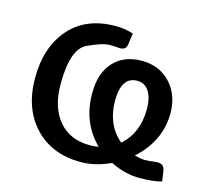

<svg xmlns="http://www.w3.org/2000/svg" viewBox="-82 -611 780 714"><g transform="rotate(15 308.5 -254.5)"><path d="M410.2 -339.8Q349.6 -339.8 349.1 -247.6Q349.1 -155.3 411.6 -102.1Q471.7 -154.8 471.7 -247.1Q471.7 -290.5 455.6 -315.2Q439.5 -339.8 410.2 -339.8ZM280.3 -515.6Q317.4 -515.6 348.6 -504.9L342.8 -465.3Q340.8 -449.2 333.7 -444.6Q326.7 -439.9 314 -439.9Q303.2 -441.9 276.4 -441.9Q249.5 -441.9 193.6 -416Q137.7 -390.1 137.7 -254.4Q137.7 -165 180.9 -113.8Q224.1 -62.5 300.3 -62.5Q318.4 -62.5 335 -65.4Q259.8 -138.7 259.8 -252.4Q259.8 -330.1 299.8 -373Q339.8 -416 407.7 -416Q475.6 -416 518.1 -370.6Q560.5 -325.2 560.5 -253.4Q559.6 -147 473.1 -68.8Q498.5 -62.5 512.2 -62.5Q525.9 -62.5 559.1 -66.4Q574.7 -66.4 581.5 -60.3Q588.4 -54.2 590.8 -38.6L596.2 -2Q565.4 7.3 510.3 7.3Q455.1 7.3 398.9 -20.5Q340.3 6.8 283.7 6.8Q173.8 6.8 106.9 -63.7Q40 -134.3 40 -252.4Q40 -370.6 103.3 -443.1Q166.5 -515.6 280.3 -515.6Z"/></g></svg>

Font: Lato-Medium
Style: Regular
Weight: 500
Designer: Lukasz Dziedzic
Foundry: tyPoland Lukasz Dziedzic
Version: Version 2.006; 2014-01-15